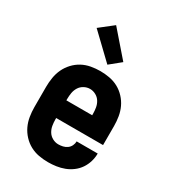

<svg xmlns="http://www.w3.org/2000/svg" viewBox="-189 -871 877 979"><g transform="rotate(30 250.0 -381.5)"><path d="M250 8Q222 8 195 3Q168 -2 144 -15Q120 -28 101 -48.5Q82 -69 70.5 -93.5Q59 -118 54.5 -145.5Q50 -173 50 -200V-320Q50 -347 54.5 -374.5Q59 -402 70.5 -426.5Q82 -451 101 -471.5Q120 -492 144 -505Q168 -518 195.5 -523Q223 -528 250 -528Q277 -528 304.5 -523Q332 -518 356 -505Q380 -492 399 -471.5Q418 -451 429.5 -426.5Q441 -402 445.5 -374.5Q450 -347 450 -320V-208H174V-200Q174 -182 177 -164Q180 -146 189.5 -130.5Q199 -115 215.5 -106Q232 -97 250 -97Q263 -97 276.5 -100Q290 -103 301 -111Q312 -119 318 -131.5Q324 -144 324 -157H448Q448 -133 441 -109.5Q434 -86 420.5 -66Q407 -46 387 -31Q367 -16 344.5 -7.5Q322 1 298 4.5Q274 8 250 8ZM174 -312H326V-320Q326 -338 323 -356Q320 -374 310.5 -389.5Q301 -405 284.5 -414Q268 -423 250 -423Q232 -423 215.5 -414Q199 -405 189.5 -389.5Q180 -374 177 -356Q174 -338 174 -320ZM264 -574 123 -709 202 -771 328 -626Z"/></g></svg>

Font: Iosevka Term Curly Extrabold
Style: Regular
Weight: 800
Designer: Belleve Invis
Foundry: Belleve Invis
Version: Version 32.3.0